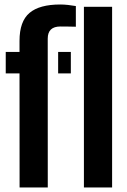

<svg xmlns="http://www.w3.org/2000/svg" viewBox="-20 -830 561 850"><path d="M5.4 -505.1V-600H66.4V-649.1Q66.4 -735.3 110.5 -772.7Q154.5 -810.1 246.7 -810.1Q263 -810.1 281.2 -808.1Q299.4 -806.1 315.8 -803.2V-711.7Q299.2 -712.2 281.9 -712.4Q264.5 -712.7 247.1 -712.7Q219.5 -712.7 205.4 -699.4Q191.3 -686.2 191.3 -658.8L191.5 0H66.7L66.4 -505.1ZM237.4 -505.1V-600H293.6V-505.1ZM351.5 0V-800H476.3V0Z"/></svg>

Font: Big Shoulders Stencil Thin
Style: Regular
Weight: 100
Designer: Patric King
Foundry: XO Type Co
Version: Version 2.001